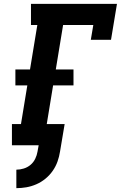

<svg xmlns="http://www.w3.org/2000/svg" viewBox="-20 -755 640 998"><path d="M65 223V127Q84 127 103.5 121Q123 115 138.5 102Q154 89 163 70.5Q172 52 175 33L181 0H42V-110H89L122 -311H60V-394H136L174 -625H141V-735H588L557 -548H452L465 -625H308L270 -394H362V-311H256L223 -110H316L292 33Q288 59 279 84.5Q270 110 254 133Q238 156 216 174Q194 192 168.5 203Q143 214 117 218.5Q91 223 65 223Z"/></svg>

Font: Iosevka HT Extrabold Extended
Style: Italic
Weight: 800
Width: 7
Italic angle: -9°
Monospace: yes
Designer: Belleve Invis
Foundry: Belleve Invis
Version: Version 32.3.0; ttfautohint (v1.8.4)